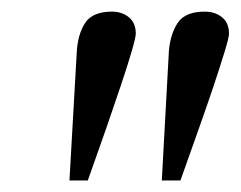

<svg xmlns="http://www.w3.org/2000/svg" viewBox="-20 -734 416 332"><path d="M376 -675.8Q376 -669.4 368.4 -644.5Q360.8 -619.6 349.4 -585.4Q337.9 -551.3 325.7 -516.8Q313.5 -482.4 304.2 -456.3Q294.9 -430.2 292 -421.9H259.8L272 -645Q274.4 -675.3 287.4 -694.6Q300.3 -713.9 334 -713.9Q352.1 -713.9 364 -704.1Q376 -694.3 376 -675.8ZM214.8 -675.8Q214.8 -669.4 207.5 -644.5Q200.2 -619.6 188.7 -585.4Q177.2 -551.3 165.3 -516.8Q153.3 -482.4 144 -456.3Q134.8 -430.2 131.8 -421.9H100.1L112.8 -645Q114.7 -675.3 127.4 -694.6Q140.1 -713.9 173.8 -713.9Q190.9 -713.9 202.9 -704.1Q214.8 -694.3 214.8 -675.8Z"/></svg>

Font: Charis
Style: Italic
Weight: 400
Italic angle: -11°
Designer: Walt Agee, Miriam Martin, Annie Olsen, Victor Gaultney, Lorna Priest, Alan Ward, Bob Hallissy, Martin Hosken, Sharon Cor
Foundry: SIL Global
Version: Version 7.000